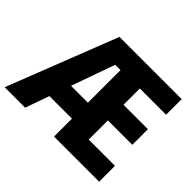

<svg xmlns="http://www.w3.org/2000/svg" viewBox="-157 -944 1174 1174"><g transform="rotate(45 430.0 -357.0)"><path d="M814 0H424V-155H229L174 0H-3L276 -714H814V-579H587V-438H798V-303H587V-137H814ZM278 -293H424V-575H378Z"/></g></svg>

Font: Noto Sans SemiCondensed ExtraBold
Style: Regular
Weight: 800
Width: 4
Designer: Monotype Design Team
Foundry: Monotype Imaging Inc.
Version: Version 2.013; ttfautohint (v1.8.4.7-5d5b)